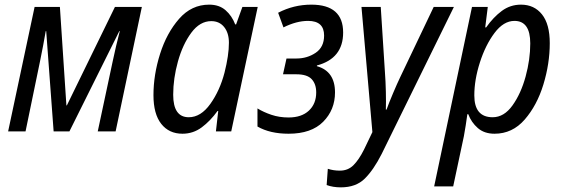

<svg xmlns="http://www.w3.org/2000/svg" viewBox="-20 -566 2423 827"><path d="M15 0H90L153 -305Q160 -338 166 -371Q172 -404 177 -432H179L211 0H279L494 -432H496Q488 -401 480 -367.5Q472 -334 465 -300L401 0H478L591 -536H475L268 -112H266L238 -536H129Z M766 10Q812 10 849 -17.5Q886 -45 917 -88H920L910 0H976L1090 -536H1024L997 -461H993Q979 -498 951.5 -522Q924 -546 881 -546Q805 -546 751.5 -485Q698 -424 669.5 -334Q641 -244 641 -156Q641 -75 674.5 -32.5Q708 10 766 10ZM793 -61Q726 -61 726 -158Q726 -228 746.5 -301.5Q767 -375 804 -425Q841 -475 890 -475Q925 -475 945.5 -449.5Q966 -424 966 -382Q966 -328 947 -253Q927 -176 886 -118.5Q845 -61 793 -61Z M1223 10Q1321 10 1372 -41.5Q1423 -93 1423 -168Q1423 -259 1345 -281V-284Q1458 -314 1458 -426Q1458 -546 1321 -546Q1245 -546 1178 -511L1201 -448Q1257 -476 1307 -476Q1376 -476 1376 -413Q1376 -363 1339.5 -338.5Q1303 -314 1257 -314H1214L1199 -246H1257Q1303 -246 1322.5 -225Q1342 -204 1342 -168Q1342 -119 1310.5 -89.5Q1279 -60 1223 -60Q1183 -60 1149 -71.5Q1115 -83 1089 -99V-21Q1143 10 1223 10Z M1448 241Q1513 241 1551 203.5Q1589 166 1624 97L1935 -536H1848L1704 -234Q1691 -207 1673 -164.5Q1655 -122 1645 -94H1642Q1643 -126 1642 -171Q1641 -216 1638 -255L1620 -536H1537L1584 3L1548 78Q1526 122 1502.5 145.5Q1479 169 1444 169Q1416 169 1392 161L1387 231Q1414 241 1448 241Z M1850 237H1932L1978 21Q1982 1 1986 -26Q1990 -53 1993 -74H1997Q2010 -39 2038 -14.5Q2066 10 2110 10Q2187 10 2240 -51Q2293 -112 2320.5 -202Q2348 -292 2348 -380Q2348 -462 2314.5 -504Q2281 -546 2224 -546Q2178 -546 2141.5 -519Q2105 -492 2074 -448H2070L2081 -536H2013ZM2102 -61Q2023 -61 2023 -155Q2023 -222 2047 -297Q2071 -372 2110 -424Q2149 -476 2196 -476Q2264 -476 2264 -379Q2264 -310 2244 -236.5Q2224 -163 2187.5 -112Q2151 -61 2102 -61Z"/></svg>

Font: Noto Sans UI SemiCondensed
Style: Italic
Weight: 400
Width: 4
Italic angle: -12°
Designer: Monotype Design Team
Foundry: Monotype Imaging Inc.
Version: Version 1.901